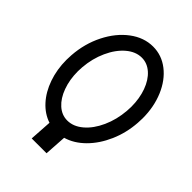

<svg xmlns="http://www.w3.org/2000/svg" viewBox="-240 -841 1080 1080"><g transform="rotate(45 300.0 -301.0)"><path d="M482 -365.5Q483.5 -382 483.5 -398.5Q483.5 -464.5 463.8 -519Q444 -573.5 408.8 -604.8Q373.5 -636 330 -636Q282 -636 238.2 -598.8Q194.5 -561.5 165.8 -498.2Q137 -435 131 -360.5Q129.5 -344 129.5 -327.5Q129.5 -261 149.5 -206.2Q169.5 -151.5 204.5 -120.2Q239.5 -89 283 -89Q331.5 -89 375 -126Q418.5 -163 447.2 -226.5Q476 -290 482 -365.5ZM331 -725Q399.5 -725 455.2 -681.8Q511 -638.5 542.8 -563.5Q574.5 -488.5 574.5 -397.5Q574.5 -379.5 573 -360.5Q567 -275.5 534.5 -201.2Q502 -127 451 -76.2Q400 -25.5 339.5 -8L331 123.5H213L221.5 -9.5Q168 -27 126.5 -72.5Q85 -118 61.8 -184.5Q38.5 -251 38.5 -328Q38.5 -347 40 -365.5Q47 -463.5 88.5 -546Q130 -628.5 194.2 -676.8Q258.5 -725 331 -725Z"/></g></svg>

Font: JuliaMono SemiBoldItalic
Style: Regular
Weight: 600
Italic angle: -9°
Monospace: yes
Designer: cormullion
Foundry: corm
Version: Version 0.049; ttfautohint (v1.8.4)